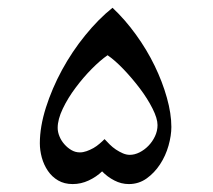

<svg xmlns="http://www.w3.org/2000/svg" viewBox="-20 -458 548 494"><path d="M420.9 -131.3Q420.9 -109.4 413.6 -83.3Q406.2 -57.1 391.8 -35.2Q377.4 -13.2 357.2 1.2Q336.9 15.6 311.5 15.6Q292 15.6 274.2 6.3Q256.3 -2.9 242.7 -17.1Q228 -2.9 208.3 6.3Q188.5 15.6 167 15.6Q145.5 15.6 129.6 6.3Q113.8 -2.9 103.3 -18.3Q92.8 -33.7 87.6 -52.5Q82.5 -71.3 82.5 -89.4Q82.5 -131.8 98.1 -181.2Q113.8 -230.5 139.6 -278.1Q165.5 -325.7 199.5 -367.4Q233.4 -409.2 269.5 -438Q301.8 -407.7 329.8 -368.9Q357.9 -330.1 377.9 -288.8Q397.9 -247.6 409.4 -206.5Q420.9 -165.5 420.9 -131.3ZM385.3 -136.2Q385.3 -153.3 372.3 -179Q359.4 -204.6 339.8 -230.5Q320.3 -256.3 297.9 -279.8Q275.4 -303.2 256.8 -315.9Q238.3 -303.2 216.3 -281Q194.3 -258.8 174.6 -232.4Q154.8 -206.1 141.6 -178.5Q128.4 -150.9 128.4 -128.9Q128.4 -118.2 133.1 -106.9Q137.7 -95.7 145.8 -86.7Q153.8 -77.6 163.8 -71.8Q173.8 -65.9 185.5 -65.9Q193.8 -65.9 202.9 -69.1Q211.9 -72.3 220.5 -77.1Q229 -82 236.3 -88.4Q243.7 -94.7 249 -100.1Q254.9 -93.8 262.2 -86.4Q269.5 -79.1 278.3 -73.2Q287.1 -67.4 296.1 -63.5Q305.2 -59.6 314 -59.6Q326.2 -59.6 338.9 -65.9Q351.6 -72.3 361.8 -82.8Q372.1 -93.3 378.7 -107.2Q385.3 -121.1 385.3 -136.2Z"/></svg>

Font: Kitab
Style: Regular
Weight: 400
Designer: SIL International
Foundry: Khaled Hosny
Version: Version 1.000